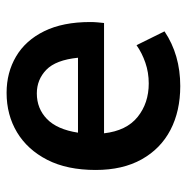

<svg xmlns="http://www.w3.org/2000/svg" viewBox="-12 -558 580 597"><g transform="rotate(-90 278.5 -259.0)"><path d="M49 -252Q49 -341 80.5 -402.5Q112 -464 166 -496.5Q220 -529 289 -529Q352 -529 402 -499.5Q452 -470 480.5 -412Q509 -354 509 -269Q509 -258 508 -246.5Q507 -235 506 -226H163Q171 -156 214 -121.5Q257 -87 318 -87Q352 -87 382.5 -97.5Q413 -108 437 -125L480 -38Q407 11 310 11Q232 11 173.5 -19.5Q115 -50 82 -109Q49 -168 49 -252ZM287 -435Q240 -435 207.5 -403.5Q175 -372 165 -307H398Q391 -376 360.5 -405.5Q330 -435 287 -435Z"/></g></svg>

Font: Radio Canada Medium
Style: Regular
Weight: 500
Designer: Charles Daoud, Etienne Aubert Bonn, Alexandre Saumier Demers, Jacques Le Bailly
Foundry: Radio-Canada
Version: Version 2.104; ttfautohint (v1.8.4.7-5d5b);gftools[0.9.28.de